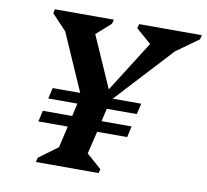

<svg xmlns="http://www.w3.org/2000/svg" viewBox="-76 -753 902 837"><g transform="rotate(10 375.5 -335.0)"><path d="M135 0 140 -20 223 -81 245 -176H115L126 -225H256L269 -282H140L151 -330H273L162 -583L97 -652L101 -670H362L357 -651L293 -594L393 -367L536 -593L469 -651L474 -670H751L747 -651L648 -580L417 -330H543L532 -282H399L386 -225H519L508 -176H375L351 -76L417 -18L413 0Z"/></g></svg>

Font: Platypi Medium
Style: Italic
Weight: 500
Italic angle: -13°
Designer: David Sargent
Foundry: Bolt Cutter Type
Version: Version 1.200; ttfautohint (v1.8.4.7-5d5b)